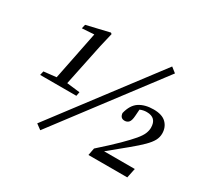

<svg xmlns="http://www.w3.org/2000/svg" viewBox="-139 -865 1149 1079"><g transform="rotate(30 435.0 -325.5)"><path d="M230 15 196 -10 693 -666 726 -640ZM309 -254H74L80 -280L161 -289L224 -603L146 -598L152 -624L300 -659L307 -653L286 -564L229 -290L314 -280ZM534 0 543 -47Q614 -110 657 -152.5Q700 -195 723 -222.5Q746 -250 754 -270Q762 -290 762 -308Q762 -373 698 -373Q675 -373 655 -364L652 -322Q650 -291 640 -279.5Q630 -268 613 -268Q585 -268 582 -300Q596 -358 632.5 -381.5Q669 -405 724 -405Q780 -405 806.5 -378.5Q833 -352 833 -311Q833 -287 821.5 -265.5Q810 -244 783.5 -217.5Q757 -191 712 -154Q667 -117 600 -62H799L786 0Z"/></g></svg>

Font: Source Serif Pro
Style: Italic
Weight: 400
Italic angle: -12°
Designer: Frank Grießhammer
Foundry: Adobe Systems Incorporated
Version: Version 3.001;hotconv 1.0.111;makeotfexe 2.5.65597